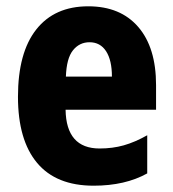

<svg xmlns="http://www.w3.org/2000/svg" viewBox="-20 -579 549 609"><path d="M260 -559Q362 -559 418.5 -493.5Q475 -428 475 -309V-231H188Q190 -108 296 -108Q337 -108 372.5 -118Q408 -128 447 -150V-29Q377 10 277 10Q158 10 97.5 -62.5Q37 -135 37 -272Q37 -412 95 -485.5Q153 -559 260 -559ZM264 -445Q232 -445 211.5 -419.5Q191 -394 189 -336H335Q335 -388 316.5 -416.5Q298 -445 264 -445Z"/></svg>

Font: Noto Sans Ethiopic Condensed ExtraBold
Style: Regular
Weight: 800
Width: 3
Designer: Monotype Design Team
Foundry: Monotype Imaging Inc.
Version: Version 2.102; ttfautohint (v1.8.4.7-5d5b)